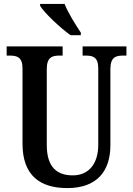

<svg xmlns="http://www.w3.org/2000/svg" viewBox="-20 -951 679 981"><path d="M341 -771H393V-784C368 -822 327 -886 310 -931H185V-921C206 -886 289 -807 341 -771ZM324 10C474 10 544 -75 544 -209V-598C544 -659 572 -667 609 -667H626V-714H402V-667H418C455 -667 482 -659 482 -602V-211C482 -115 434 -55 352 -55C272 -55 219 -96 219 -210V-598C219 -659 247 -667 284 -667H300V-714H14V-667H30C67 -667 95 -659 95 -602V-217C95 -53 186 10 324 10Z"/></svg>

Font: Noto Serif Myanmar Condensed SemiBold
Style: Regular
Weight: 600
Width: 3
Designer: Ben Mitchell and the Monotype Design Team
Foundry: Monotype Imaging Inc.
Version: Version 2.106